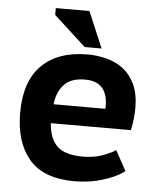

<svg xmlns="http://www.w3.org/2000/svg" viewBox="-53 -775 700 836"><g transform="rotate(5 297.0 -357.0)"><path d="M521 -48Q487 -22 428.5 -3.5Q370 15 303 15Q168 15 105 -59Q42 -133 42 -262Q42 -399 113 -469.5Q184 -540 313 -540Q355 -540 396 -529.5Q437 -519 469 -494.5Q501 -470 520.5 -428.5Q540 -387 540 -326Q540 -305 537.5 -280Q535 -255 529 -228H179Q184 -160 218.5 -127.5Q253 -95 331 -95Q378 -95 415.5 -108.5Q453 -122 473 -136ZM311 -430Q249 -430 219 -396.5Q189 -363 184 -311H410Q414 -366 390 -398Q366 -430 311 -430ZM371 -571H297L157 -699V-729H304Z"/></g></svg>

Font: PT Sans Caption
Style: Bold
Weight: 700
Designer: A.Korolkova, O.Umpeleva, V.Yefimov
Foundry: ParaType Ltd
Version: Version 2.003W OFL